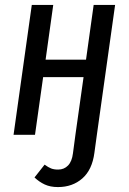

<svg xmlns="http://www.w3.org/2000/svg" viewBox="-20 -547 522 779"><path d="M447 -527 373 0 363 73Q354 142 314 177Q274 212 215 212Q184 212 161.5 201.5Q139 191 120 173L161 121Q176 132 187.5 136.5Q199 141 216 141Q240 141 256 124.5Q272 108 276 75L286 0L319 -234H155L122 0H35L109 -527H196L165 -305H329L360 -527Z"/></svg>

Font: Fira Sans Extra Condensed
Style: Italic
Weight: 400
Width: 3
Italic angle: -8°
Designer: Carrois Corporate & Edenspiekermann AG
Foundry: Carrois Corporate GbR & Edenspiekermann AG
Version: Version 4.203